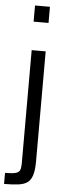

<svg xmlns="http://www.w3.org/2000/svg" viewBox="-68 -773 357 999"><g transform="rotate(5 110.5 -273.5)"><path d="M73.2 -658.6V-743H151.1V-658.6ZM-6.4 196V138.3Q31.4 138.3 49.1 133.3Q66.8 128.3 71.4 115.8Q76.1 103.3 76.1 82.9V-510H149.2V64.7Q149.2 109.6 140.9 136.4Q132.6 163.2 114.9 175.8Q97.2 188.3 67.1 192.1Q37.1 196 -6.4 196Z"/></g></svg>

Font: Saira Thin SemiCondensed
Style: Regular
Weight: 100
Width: 4
Version: Version 1.101